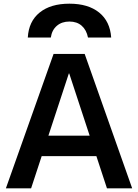

<svg xmlns="http://www.w3.org/2000/svg" viewBox="-20 -1023 750 1043"><path d="M357 -1003Q459 -1003 518.5 -955Q578 -907 584 -819H458Q450 -860 424 -883Q398 -906 357 -906Q316 -906 289 -883Q262 -860 256 -819H131Q136 -907 195.5 -955Q255 -1003 357 -1003ZM12 0 271 -730H440L698 0H561L356 -624H354L149 0ZM154 -175V-286H557V-175Z"/></svg>

Font: M PLUS 1 SemiBold
Style: Regular
Weight: 600
Designer: Coji Morishita
Foundry: UNDERFOREST DESIGN
Version: Version 1.001